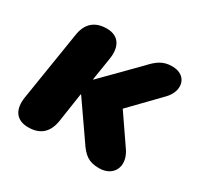

<svg xmlns="http://www.w3.org/2000/svg" viewBox="-116 -638 808 784"><g transform="rotate(30 287.5 -246.0)"><path d="M101 9C156 9 189 -18 199 -75L220 -215H222L333 -55C363 -9 386 9 435 9C503 9 532 -50 494 -110L398 -250L527 -383C575 -433 559 -501 487 -501C444 -501 419 -482 389 -449L235 -293H233L250 -400C260 -463 234 -501 179 -501C123 -501 90 -472 81 -417L29 -91C19 -28 45 9 101 9Z"/></g></svg>

Font: SN Pro Heavy
Style: Italic
Weight: 800
Italic angle: -9°
Designer: Tobias Whetton
Foundry: Supernotes
Version: Version 1.001;Glyphs 3.2 (3249)